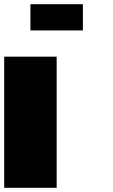

<svg xmlns="http://www.w3.org/2000/svg" viewBox="-20 -895 540 915"><path d="M0 0H250V-625H0ZM125 -750H375V-875H125Z"/></svg>

Font: Faithful 32x
Style: Bold
Weight: 400
Foundry: Faithful Resource Pack
Version: Version 1.0; January 27, 2023